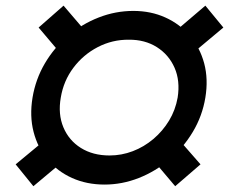

<svg xmlns="http://www.w3.org/2000/svg" viewBox="-20 -641 828 677"><path d="M348.6 9.8Q285.6 9.8 234.1 -13.4Q182.6 -36.6 147.7 -78.4Q112.8 -120.1 98.4 -176Q84 -231.9 94.7 -296.9Q105.5 -361.8 138.2 -417.5Q170.9 -473.1 219.7 -514.6Q268.6 -556.2 327.9 -579.3Q387.2 -602.5 450.2 -602.5Q512.2 -602.5 563.2 -579.3Q614.3 -556.2 649.7 -514.6Q685.1 -473.1 700 -417.5Q714.8 -361.8 704.1 -296.9Q693.4 -231.9 659.9 -176Q626.5 -120.1 577.4 -78.4Q528.3 -36.6 469.5 -13.4Q410.6 9.8 348.6 9.8ZM366.2 -92.8Q408.7 -92.8 448.2 -107.9Q487.8 -123 520.8 -150.9Q553.7 -178.7 576.2 -215.8Q598.6 -252.9 606.4 -296.9Q615.7 -356 595.5 -402.1Q575.2 -448.2 533 -474.9Q490.7 -501.5 434.1 -501Q376 -501.5 324.7 -474.9Q273.4 -448.2 238.8 -402.1Q204.1 -356 194.3 -296.9Q184.1 -238.8 203.4 -192.4Q222.7 -146 265.1 -119.4Q307.6 -92.8 366.2 -92.8ZM647.5 -443.4 585 -519.5 704.1 -621.1 767.6 -543.9ZM597.7 15.6 512.7 -85 600.6 -160.2 687 -61.5ZM97.7 15.6 35.2 -61.5 154.3 -160.2 217.8 -85ZM201.2 -443.4 116.2 -543.9 204.1 -621.1 291 -519.5Z"/></svg>

Font: Inter 20pt Black
Style: Italic
Weight: 900
Italic angle: -9.3988°
Version: Version 4.001;git-66647c0bb